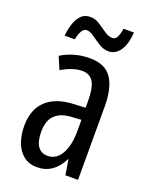

<svg xmlns="http://www.w3.org/2000/svg" viewBox="-139 -803 695 887"><g transform="rotate(20 208.0 -359.0)"><path d="M213 -547Q289 -547 321 -499Q353 -451 353 -362V0H291L279 -74H277Q235 10 154 10Q113 10 86 -12.5Q59 -35 46.5 -71.5Q34 -108 34 -150Q34 -230 80 -274Q126 -318 211 -322L272 -325V-360Q272 -422 255 -451Q238 -480 200 -480Q156 -480 99 -447L73 -508Q136 -547 213 -547ZM225 -263Q117 -257 117 -152Q117 -103 134 -79.5Q151 -56 182 -56Q224 -56 248.5 -97.5Q273 -139 273 -212V-266ZM67 -605Q70 -637 79 -664.5Q88 -692 105 -709.5Q122 -727 150 -727Q175 -727 196.5 -712.5Q218 -698 238.5 -684Q259 -670 277 -670Q292 -670 300 -686Q308 -702 312 -728H363Q359 -669 337 -637.5Q315 -606 281 -606Q257 -606 234 -620.5Q211 -635 191 -649.5Q171 -664 155 -664Q142 -664 132 -648.5Q122 -633 117 -605Z"/></g></svg>

Font: Noto Sans Malayalam ExtraCondensed
Style: Regular
Weight: 400
Width: 2
Designer: Jelle Bosma - Monotype Design Team
Foundry: Monotype Imaging Inc.
Version: Version 2.104; ttfautohint (v1.8.4.7-5d5b)